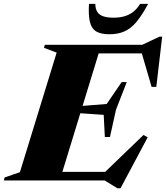

<svg xmlns="http://www.w3.org/2000/svg" viewBox="-71 -938 863 998"><path d="M223.5 -664.5 157.5 -689.5 162 -705H455.5L239.5 0H-51L-47 -15.5L32.5 -43ZM661 -678 716 -660.5H324.5L342 -705H668L758 -747.5H772L741.5 -486.5H717ZM539 40.5 473 0H126.5L145 -44.5H546L461 -30.5L675 -236.5L696.5 -224L555.5 40.5ZM500.5 -226H474L468 -341L287 -353.5L299.5 -383L483.5 -397.5L561.5 -511.5H588L532 -368ZM519 -846Q549.5 -846 575.2 -853.2Q601 -860.5 621.8 -876.8Q642.5 -893 657.5 -918H699Q667 -858 637.8 -823.5Q608.5 -789 575.2 -774.5Q542 -760 497.5 -760Q453.5 -760 429.2 -774.5Q405 -789 396.5 -823.5Q388 -858 391.5 -918H424.5Q424.5 -892.5 434.5 -876.5Q444.5 -860.5 465.8 -853.2Q487 -846 519 -846Z"/></svg>

Font: Newsreader 60pt ExtraBold
Style: Italic
Weight: 800
Italic angle: -17°
Designer: Hugues Gentile
Foundry: Production Type
Version: Version 1.003